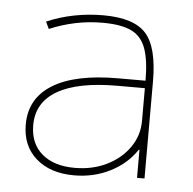

<svg xmlns="http://www.w3.org/2000/svg" viewBox="-40 -778 514 512"><g transform="rotate(5 217.5 -522.0)"><path d="M176 -306Q112 -306 74 -339.5Q36 -373 36 -430Q36 -500 96 -537Q156 -574 271 -574H344Q344 -629 332.5 -660.5Q321 -692 293.5 -705Q266 -718 217 -718Q179 -718 143.5 -710.5Q108 -703 75 -689L66 -708Q101 -723 139 -730.5Q177 -738 217 -738Q299 -738 331.5 -701.5Q364 -665 364 -574V-314H344V-389H342Q317 -351 273 -328.5Q229 -306 176 -306ZM176 -326Q223 -326 261 -344.5Q299 -363 321.5 -395Q344 -427 344 -466V-554H271Q165 -554 110.5 -522.5Q56 -491 56 -430Q56 -381 88 -353.5Q120 -326 176 -326Z"/></g></svg>

Font: M PLUS 1 Thin
Style: Regular
Weight: 100
Designer: Coji Morishita
Foundry: UNDERFOREST DESIGN
Version: Version 1.001